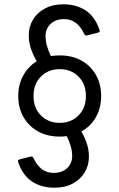

<svg xmlns="http://www.w3.org/2000/svg" viewBox="-20 -768 556 894"><path d="M233 106Q173 106 129.5 77.5Q86 49 65 -12Q60 -23 72 -26L123 -39Q132 -41 136 -32Q168 37 229 37Q270 37 293 14.5Q316 -8 316 -41Q316 -65 309 -88.5Q302 -112 291 -134Q275 -132 258 -132Q200 -132 156.5 -156.5Q113 -181 89 -223.5Q65 -266 65 -321Q65 -374 88 -416Q111 -458 151 -483Q133 -514 123.5 -543Q114 -572 114 -604Q114 -644 133.5 -676.5Q153 -709 189.5 -728.5Q226 -748 275 -748Q335 -748 378.5 -719.5Q422 -691 443 -630Q448 -619 436 -616L385 -603Q376 -601 372 -610Q340 -679 279 -679Q239 -679 215.5 -656.5Q192 -634 192 -601Q192 -577 199 -553Q206 -529 217 -507Q237 -510 258 -510Q317 -510 360 -485.5Q403 -461 427 -418.5Q451 -376 451 -321Q451 -266 426.5 -222.5Q402 -179 359 -156Q376 -126 385 -97.5Q394 -69 394 -38Q394 2 374.5 34.5Q355 67 319 86.5Q283 106 233 106ZM258 -196Q311 -196 345.5 -230.5Q380 -265 380 -321Q380 -377 345.5 -411.5Q311 -446 258 -446Q205 -446 170.5 -411.5Q136 -377 136 -321Q136 -265 170.5 -230.5Q205 -196 258 -196Z"/></svg>

Font: LINE Seed Sans
Style: Regular
Weight: 400
Designer: LINE VX Design & Dalton Maag Ltd & Sandoll Inc
Foundry: Dalton Maag Ltd
Version: Version 1.003